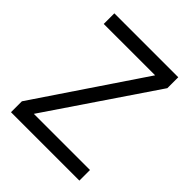

<svg xmlns="http://www.w3.org/2000/svg" viewBox="-190 -793 909 909"><g transform="rotate(45 264.0 -338.5)"><path d="M492 0H34V-73L393 -606H49V-677H477V-604L116 -71H492Z"/></g></svg>

Font: PlemolJP
Style: Regular
Weight: 400
Monospace: yes
Version: v2.0.4; ttfautohint (v1.8.4.7-5d5b-dirty) -l 6 -r 45 -G 200 